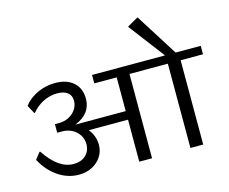

<svg xmlns="http://www.w3.org/2000/svg" viewBox="-123 -1102 1524 1276"><g transform="rotate(-15 639.0 -464.0)"><path d="M1278 -638V-580H1124V0H1036V-580H772V0H684V-289H414Q454 -239 454 -179Q454 -134 431 -98Q408 -62 367.5 -41Q327 -20 276 -20Q200 -20 133.5 -65Q67 -110 26 -187V-191L61 -235H65Q112 -165 160 -131.5Q208 -98 260 -98Q312 -98 343.5 -127.5Q375 -157 375 -204Q375 -240 356.5 -268Q338 -296 307.5 -311.5Q277 -327 242 -327H207V-386H236Q273 -386 303.5 -402Q334 -418 352 -445Q370 -472 370 -504Q370 -541 344.5 -560.5Q319 -580 273 -580Q224 -580 178.5 -557.5Q133 -535 98 -493H94L64 -548V-552Q100 -598 157 -624Q214 -650 278 -650Q358 -650 404 -609Q450 -568 450 -497Q450 -393 338 -348H684V-580H530V-638H1032L846 -883V-887L918 -928H922L1105 -638Z"/></g></svg>

Font: Amiko
Style: Regular
Weight: 400
Designer: Pablo Impallari, Rodrigo Fuenzalida, Andres Torresi
Foundry: Impallari Type
Version: Version 1.001; ttfautohint (v1.3)